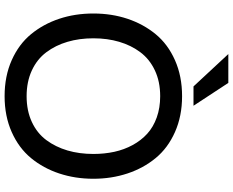

<svg xmlns="http://www.w3.org/2000/svg" viewBox="-106 -860 978 805"><g transform="rotate(90 382.5 -457.0)"><path d="M382.8 12.2Q298.8 12.2 231.9 -17.6Q165 -47.4 122.8 -98.6Q80.6 -149.9 58.3 -216.6Q36.1 -283.2 36.1 -359.9Q36.1 -436.5 58.3 -503.2Q80.6 -569.8 122.8 -621.1Q165 -672.4 231.9 -702.1Q298.8 -731.9 382.8 -731.9Q466.3 -731.9 533.2 -702.1Q600.1 -672.4 642.3 -621.1Q684.6 -569.8 706.8 -502.9Q729 -436 729 -359.9Q729 -283.7 706.8 -216.8Q684.6 -149.9 642.3 -98.6Q600.1 -47.4 533.2 -17.6Q466.3 12.2 382.8 12.2ZM625 -359.9Q625 -406.2 616 -447.8Q606.9 -489.3 587.6 -524.7Q568.4 -560.1 540.3 -585.7Q512.2 -611.3 471.9 -625.7Q431.6 -640.1 382.8 -640.1Q321.8 -640.1 274.7 -617.9Q227.5 -595.7 198.5 -556.9Q169.4 -518.1 154.8 -468.3Q140.1 -418.5 140.1 -359.9Q140.1 -301.3 154.8 -251.5Q169.4 -201.7 198.5 -162.8Q227.5 -124 274.7 -102.1Q321.8 -80.1 382.8 -80.1Q443.8 -80.1 491 -102.1Q538.1 -124 566.9 -162.8Q595.7 -201.7 610.4 -251.5Q625 -301.3 625 -359.9ZM206.1 -925.8H327.1L422.9 -779.8H341.8Z"/></g></svg>

Font: Aspekta 450
Style: Regular
Weight: 450
Designer: Ivo Dolenc
Version: Version 2.000